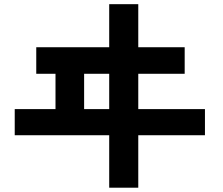

<svg xmlns="http://www.w3.org/2000/svg" viewBox="-20 -832 1040 897"><path d="M48.8 -200.2V-322.3H239.3V-487.3H149.4V-611.3H490.2V-812.5H626V-611.3H842.8V-487.3H626V-322.3H937.5V-200.2H626V44.9H490.2V-200.2ZM373 -322.3H490.2V-487.3H373Z"/></svg>

Font: Gothic A1 ExtraBold
Style: Regular
Weight: 800
Designer: HanYang I&C Co.,Ltd.
Foundry: HanYang I&C Co.,Ltd.
Version: Version 2.50